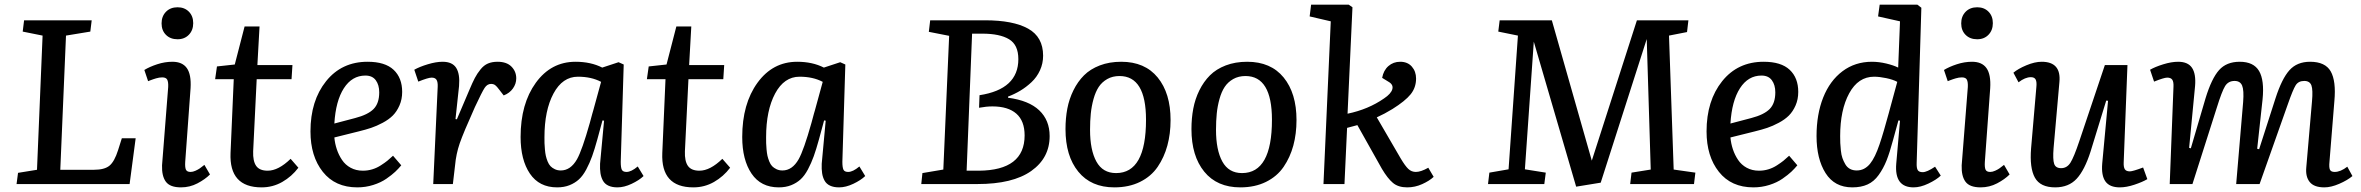

<svg xmlns="http://www.w3.org/2000/svg" viewBox="-20 -787 10094 821"><path d="M57.1 -47.9 138.2 -61 162.1 -634.8 77.1 -651.9 83 -700.2H372.1L366.2 -651.9L262.2 -634.8L237.8 -61H381.8Q427.2 -61 448.5 -78.9Q469.7 -96.7 484.9 -145L501 -195.8H560.1L534.2 0H50.8Z M739.3 -755.9Q769 -755.9 787.6 -737.1Q806.2 -718.3 806.2 -688Q806.2 -657.7 787.6 -638.4Q769 -619.1 739.3 -619.1Q708.5 -619.1 689.7 -637.9Q670.9 -656.7 670.9 -687Q670.9 -717.3 689.7 -736.6Q708.5 -755.9 739.3 -755.9ZM699.2 -415Q700.2 -436.5 695.1 -446.3Q689.9 -456.1 673.8 -456.1Q667.5 -456.1 660.9 -455.1Q654.3 -454.1 647.2 -451.9Q640.1 -449.7 635.5 -448.2Q630.9 -446.8 623.3 -443.8Q615.7 -440.9 613.3 -439.9L597.2 -487.8Q619.6 -501.5 652.1 -512.2Q684.6 -522.9 717.3 -522.9Q759.8 -522.9 779.1 -495.6Q798.3 -468.3 794.9 -410.2L772 -95.2Q770.5 -71.8 774.9 -61.8Q779.3 -51.8 794.9 -51.8Q804.7 -51.8 815.9 -56.9Q827.1 -62 834.2 -66.9Q841.3 -71.8 854 -82L877.9 -41Q856.9 -20 824.2 -2.9Q791.5 14.2 753.9 14.2Q707 14.2 689.2 -10Q671.4 -34.2 672.9 -80.1Z M907.7 -502.9 983.9 -511.2 1025.9 -673.8H1089.8L1080.6 -508.8H1230.5L1226.6 -448.2H1077.6L1062.5 -140.1Q1061 -98.1 1075.4 -77.6Q1089.8 -57.1 1124.5 -57.1Q1170.4 -57.1 1222.7 -107.9L1255.9 -69.8Q1227.5 -32.2 1187 -9Q1146.5 14.2 1098.6 14.2Q959.5 14.2 965.8 -132.8L979.5 -448.2H899.9Z M1551.8 -522.9Q1626.5 -522.9 1663.1 -488.5Q1699.7 -454.1 1699.7 -394Q1699.7 -362.3 1688.2 -336.2Q1676.8 -310.1 1659.7 -293Q1642.6 -275.9 1616.5 -262Q1590.3 -248 1566.9 -240.2Q1543.5 -232.4 1513.7 -225.1L1409.7 -199.2Q1412.1 -172.9 1420.2 -148.7Q1428.2 -124.5 1442.4 -103.3Q1456.5 -82 1479.5 -69.6Q1502.4 -57.1 1531.7 -57.1Q1552.7 -57.1 1572 -63Q1591.3 -68.8 1608.6 -80.1Q1626 -91.3 1636.2 -99.6Q1646.5 -107.9 1660.6 -121.1L1695.8 -80.1Q1684.6 -66.4 1670.2 -52.7Q1655.8 -39.1 1632.1 -22.7Q1608.4 -6.3 1575.9 3.9Q1543.5 14.2 1507.8 14.2Q1413.1 14.2 1360.4 -52.2Q1307.6 -118.7 1307.6 -225.1Q1307.6 -356.4 1374.3 -439.7Q1440.9 -522.9 1551.8 -522.9ZM1601.6 -392.1Q1601.6 -423.8 1586.9 -443.8Q1572.3 -463.9 1542.5 -463.9Q1485.4 -463.9 1450.4 -409.7Q1415.5 -355.5 1409.7 -258.8L1498.5 -282.2Q1553.2 -296.4 1577.4 -320.8Q1601.6 -345.2 1601.6 -392.1Z M1851.6 -416Q1852.5 -436 1846.7 -445.6Q1840.8 -455.1 1825.7 -455.1Q1811 -455.1 1768.6 -438L1751.5 -488.8Q1773.9 -501.5 1809.3 -512.2Q1844.7 -522.9 1872.6 -522.9Q1914.1 -522.9 1930.7 -496.8Q1947.3 -470.7 1942.9 -418.9L1927.7 -277.8L1933.6 -276.9L1986.8 -401.9Q2000.5 -434.6 2010.5 -453.6Q2020.5 -472.7 2034.7 -490.2Q2048.8 -507.8 2066.4 -515.4Q2084 -522.9 2107.4 -522.9Q2146.5 -522.9 2167 -502.2Q2187.5 -481.4 2187.5 -452.1Q2187.5 -428.7 2173.3 -408.7Q2159.2 -388.7 2133.8 -378.9L2113.8 -404.8Q2104.5 -417.5 2097.4 -422.9Q2090.3 -428.2 2079.6 -428.2Q2063.5 -428.2 2052.2 -411.1Q2041 -394 2010.7 -329.1Q1961.4 -219.2 1945.8 -174.1Q1930.2 -128.9 1925.8 -79.1L1916.5 0H1832.5Z M2634.3 -95.2Q2634.3 -70.8 2638.9 -61.3Q2643.6 -51.8 2659.2 -51.8Q2679.2 -51.8 2707 -75.2L2731.9 -34.2Q2712.9 -16.1 2680.9 -1Q2648.9 14.2 2620.1 14.2Q2597.2 14.2 2581.5 6.8Q2565.9 -0.5 2558.1 -14.6Q2550.3 -28.8 2547.6 -46.4Q2544.9 -64 2545.9 -86.9L2563 -271L2556.2 -272L2534.2 -190.9Q2522.5 -148.4 2512 -119.1Q2501.5 -89.8 2487.1 -62.7Q2472.7 -35.6 2455.6 -20Q2438.5 -4.4 2415.3 4.9Q2392.1 14.2 2362.3 14.2Q2285.6 14.2 2245.8 -44.7Q2206.1 -103.5 2206.1 -201.2Q2206.1 -343.3 2271.2 -433.1Q2336.4 -522.9 2440.9 -522.9Q2506.3 -522.9 2555.2 -498L2625 -521L2647 -511.2ZM2377.9 -58.1Q2419.9 -58.1 2447.3 -106Q2469.2 -145 2502 -261.2Q2505.4 -273.9 2512.7 -300.8Q2515.6 -311 2517.1 -315.9L2550.3 -437Q2508.8 -459 2451.2 -459Q2385.3 -459 2346.7 -387Q2308.1 -314.9 2308.1 -200.2Q2308.1 -184.6 2308.3 -174.6Q2308.6 -164.6 2310.1 -148.2Q2311.5 -131.8 2314 -120.8Q2316.4 -109.9 2321.5 -96.9Q2326.7 -84 2334 -76.4Q2341.3 -68.8 2352.5 -63.5Q2363.8 -58.1 2377.9 -58.1Z M2753.9 -502.9 2830.1 -511.2 2872.1 -673.8H2936L2926.8 -508.8H3076.7L3072.8 -448.2H2923.8L2908.7 -140.1Q2907.2 -98.1 2921.6 -77.6Q2936 -57.1 2970.7 -57.1Q3016.6 -57.1 3068.8 -107.9L3102.1 -69.8Q3073.7 -32.2 3033.2 -9Q2992.7 14.2 2944.8 14.2Q2805.7 14.2 2812 -132.8L2825.7 -448.2H2746.1Z M3582 -95.2Q3582 -70.8 3586.7 -61.3Q3591.3 -51.8 3606.9 -51.8Q3627 -51.8 3654.8 -75.2L3679.7 -34.2Q3660.6 -16.1 3628.7 -1Q3596.7 14.2 3567.9 14.2Q3544.9 14.2 3529.3 6.8Q3513.7 -0.5 3505.9 -14.6Q3498 -28.8 3495.4 -46.4Q3492.7 -64 3493.7 -86.9L3510.7 -271L3503.9 -272L3481.9 -190.9Q3470.2 -148.4 3459.7 -119.1Q3449.2 -89.8 3434.8 -62.7Q3420.4 -35.6 3403.3 -20Q3386.2 -4.4 3363 4.9Q3339.8 14.2 3310.1 14.2Q3233.4 14.2 3193.6 -44.7Q3153.8 -103.5 3153.8 -201.2Q3153.8 -343.3 3219 -433.1Q3284.2 -522.9 3388.7 -522.9Q3454.1 -522.9 3502.9 -498L3572.8 -521L3594.7 -511.2ZM3325.7 -58.1Q3367.7 -58.1 3395 -106Q3417 -145 3449.7 -261.2Q3453.1 -273.9 3460.4 -300.8Q3463.4 -311 3464.8 -315.9L3498 -437Q3456.5 -459 3398.9 -459Q3333 -459 3294.4 -387Q3255.9 -314.9 3255.9 -200.2Q3255.9 -184.6 3256.1 -174.6Q3256.3 -164.6 3257.8 -148.2Q3259.3 -131.8 3261.7 -120.8Q3264.2 -109.9 3269.3 -96.9Q3274.4 -84 3281.7 -76.4Q3289.1 -68.8 3300.3 -63.5Q3311.5 -58.1 3325.7 -58.1Z M4440.4 -548.8Q4440.4 -515.6 4427 -486.3Q4413.6 -457 4390.6 -435.5Q4367.7 -414.1 4342.8 -399.2Q4317.9 -384.3 4290.5 -374V-369.1Q4379.4 -357.4 4423.8 -315.2Q4468.3 -272.9 4468.3 -205.1Q4468.3 -111.3 4389.4 -55.7Q4310.5 0 4159.7 0H3919.4L3924.3 -46.9L4013.7 -62L4038.6 -633.8L3951.7 -650.9L3957.5 -700.2H4192.4Q4312 -700.2 4376.2 -664.6Q4440.4 -628.9 4440.4 -548.8ZM4168.5 -379.9Q4334.5 -405.3 4334.5 -534.2Q4334.5 -595.2 4294.9 -619.1Q4255.4 -643.1 4179.7 -643.1H4136.7L4113.3 -57.1H4165.5Q4361.3 -58.6 4361.3 -208Q4361.3 -270 4325.9 -301Q4290.5 -332 4223.6 -332Q4197.8 -332 4166.5 -326.2Z M4536.1 -234.9Q4536.1 -281.2 4543.9 -322.5Q4551.8 -363.8 4570.1 -400.9Q4588.4 -438 4615.2 -464.8Q4642.1 -491.7 4682.9 -507.3Q4723.6 -522.9 4774.4 -522.9Q4875.5 -522.9 4930.4 -455.6Q4985.4 -388.2 4985.4 -273.9Q4985.4 -214.8 4971.7 -164.6Q4958 -114.3 4930.2 -73.5Q4902.3 -32.7 4855 -9.3Q4807.6 14.2 4745.1 14.2Q4645.5 14.2 4590.8 -53Q4536.1 -120.1 4536.1 -234.9ZM4752.4 -46.9Q4880.4 -46.9 4880.4 -274.9Q4880.4 -461.9 4767.1 -461.9Q4737.3 -461.9 4714.6 -449Q4691.9 -436 4678.2 -415.3Q4664.6 -394.5 4656 -363.8Q4647.5 -333 4644.3 -301.5Q4641.1 -270 4641.1 -231.9Q4641.1 -145.5 4668.2 -96.2Q4695.3 -46.9 4752.4 -46.9Z M5074.7 -234.9Q5074.7 -281.2 5082.5 -322.5Q5090.3 -363.8 5108.6 -400.9Q5127 -438 5153.8 -464.8Q5180.7 -491.7 5221.4 -507.3Q5262.2 -522.9 5313 -522.9Q5414.1 -522.9 5469 -455.6Q5523.9 -388.2 5523.9 -273.9Q5523.9 -214.8 5510.3 -164.6Q5496.6 -114.3 5468.8 -73.5Q5440.9 -32.7 5393.6 -9.3Q5346.2 14.2 5283.7 14.2Q5184.1 14.2 5129.4 -53Q5074.7 -120.1 5074.7 -234.9ZM5291 -46.9Q5418.9 -46.9 5418.9 -274.9Q5418.9 -461.9 5305.7 -461.9Q5275.9 -461.9 5253.2 -449Q5230.5 -436 5216.8 -415.3Q5203.1 -394.5 5194.6 -363.8Q5186 -333 5182.9 -301.5Q5179.7 -270 5179.7 -231.9Q5179.7 -145.5 5206.8 -96.2Q5233.9 -46.9 5291 -46.9Z M5670.4 -695.8 5580.1 -716.8 5586.4 -767.1H5747.1L5763.2 -755.9L5742.2 -300.8Q5831.1 -319.3 5898.4 -366.2Q5928.2 -386.2 5933.6 -405.5Q5939 -424.8 5918 -437L5890.1 -454.1Q5896 -486.3 5917 -504.6Q5938 -522.9 5967.3 -522.9Q5999 -522.9 6017.1 -502.2Q6035.2 -481.4 6035.2 -451.2Q6035.2 -412.6 6012 -383.8Q5988.8 -355 5934.1 -320.8Q5899.9 -299.8 5867.2 -285.2L5969.2 -109.9Q5988.3 -77.6 6002 -64.7Q6015.6 -51.8 6034.2 -51.8Q6055.7 -51.8 6087.4 -69.8L6110.4 -30.8Q6092.3 -13.7 6061.5 0.2Q6030.8 14.2 5997.1 14.2Q5959 14.2 5936.3 -4.9Q5913.6 -23.9 5889.2 -64.9L5784.2 -252L5740.2 -240.2L5729 0H5639.2Z M7021.5 -620.1 6824.7 -5.9 6719.7 11.2 6538.6 -608.9 6500.5 -63 6589.8 -48.8 6583.5 0H6342.8L6348.6 -48.8L6430.7 -63L6470.7 -634.8L6386.7 -651.9L6392.6 -700.2H6615.7L6786.6 -100.1L6979.5 -700.2H7199.7L7193.8 -649.9L7116.7 -634.8L7136.7 -62L7229.5 -48.8L7223.6 0H6950.7L6956.5 -48.8L7038.6 -62Z M7521.5 -522.9Q7596.2 -522.9 7632.8 -488.5Q7669.4 -454.1 7669.4 -394Q7669.4 -362.3 7658 -336.2Q7646.5 -310.1 7629.4 -293Q7612.3 -275.9 7586.2 -262Q7560.1 -248 7536.6 -240.2Q7513.2 -232.4 7483.4 -225.1L7379.4 -199.2Q7381.8 -172.9 7389.9 -148.7Q7397.9 -124.5 7412.1 -103.3Q7426.3 -82 7449.2 -69.6Q7472.2 -57.1 7501.5 -57.1Q7522.5 -57.1 7541.7 -63Q7561 -68.8 7578.4 -80.1Q7595.7 -91.3 7606 -99.6Q7616.2 -107.9 7630.4 -121.1L7665.5 -80.1Q7654.3 -66.4 7639.9 -52.7Q7625.5 -39.1 7601.8 -22.7Q7578.1 -6.3 7545.7 3.9Q7513.2 14.2 7477.5 14.2Q7382.8 14.2 7330.1 -52.2Q7277.3 -118.7 7277.3 -225.1Q7277.3 -356.4 7344 -439.7Q7410.6 -522.9 7521.5 -522.9ZM7571.3 -392.1Q7571.3 -423.8 7556.6 -443.8Q7542 -463.9 7512.2 -463.9Q7455.1 -463.9 7420.2 -409.7Q7385.3 -355.5 7379.4 -258.8L7468.3 -282.2Q7522.9 -296.4 7547.1 -320.8Q7571.3 -345.2 7571.3 -392.1Z M8175.8 -91.8Q8174.8 -68.8 8180.2 -59.8Q8185.5 -50.8 8201.7 -50.8Q8219.7 -50.8 8254.4 -74.2L8278.8 -36.1Q8259.8 -18.1 8225.8 -2Q8191.9 14.2 8162.6 14.2Q8080.1 14.2 8088.4 -86.9L8104.5 -271L8097.7 -272L8074.7 -188Q8060.5 -134.8 8046.9 -100.6Q8033.2 -66.4 8013.2 -38.6Q7993.2 -10.7 7965.8 1.7Q7938.5 14.2 7900.4 14.2Q7824.7 14.2 7786.1 -46.9Q7747.6 -107.9 7747.6 -205.1Q7747.6 -298.3 7776.1 -370.1Q7804.7 -441.9 7858.6 -482.4Q7912.6 -522.9 7984.4 -522.9Q8014.2 -522.9 8045.7 -515.4Q8077.1 -507.8 8096.7 -498L8104.5 -695.8L8010.7 -716.8L8017.6 -767.1H8178.7L8195.8 -753.9ZM7919.4 -58.1Q7936.5 -58.1 7950.7 -65.4Q7964.8 -72.8 7976.1 -86.4Q7987.3 -100.1 7997.6 -121.3Q8007.8 -142.6 8016.8 -169.2Q8025.9 -195.8 8035.9 -230.2Q8045.9 -264.6 8056.6 -303.7Q8058.6 -311 8059.6 -314.9L8092.8 -437Q8074.7 -446.8 8045.7 -452.9Q8016.6 -459 7993.7 -459Q7925.8 -459 7887.2 -387.9Q7848.6 -316.9 7848.6 -205.1Q7848.6 -187.5 7849.1 -175.3Q7849.6 -163.1 7851.6 -143.8Q7853.5 -124.5 7858.2 -111.3Q7862.8 -98.1 7870.4 -85Q7877.9 -71.8 7890.4 -64.9Q7902.8 -58.1 7919.4 -58.1Z M8434.6 -755.9Q8464.4 -755.9 8482.9 -737.1Q8501.5 -718.3 8501.5 -688Q8501.5 -657.7 8482.9 -638.4Q8464.4 -619.1 8434.6 -619.1Q8403.8 -619.1 8385 -637.9Q8366.2 -656.7 8366.2 -687Q8366.2 -717.3 8385 -736.6Q8403.8 -755.9 8434.6 -755.9ZM8394.5 -415Q8395.5 -436.5 8390.4 -446.3Q8385.3 -456.1 8369.1 -456.1Q8362.8 -456.1 8356.2 -455.1Q8349.6 -454.1 8342.5 -451.9Q8335.4 -449.7 8330.8 -448.2Q8326.2 -446.8 8318.6 -443.8Q8311 -440.9 8308.6 -439.9L8292.5 -487.8Q8314.9 -501.5 8347.4 -512.2Q8379.9 -522.9 8412.6 -522.9Q8455.1 -522.9 8474.4 -495.6Q8493.7 -468.3 8490.2 -410.2L8467.3 -95.2Q8465.8 -71.8 8470.2 -61.8Q8474.6 -51.8 8490.2 -51.8Q8500 -51.8 8511.2 -56.9Q8522.5 -62 8529.5 -66.9Q8536.6 -71.8 8549.3 -82L8573.2 -41Q8552.2 -20 8519.5 -2.9Q8486.8 14.2 8449.2 14.2Q8402.3 14.2 8384.5 -10Q8366.7 -34.2 8368.2 -80.1Z M8589.4 -476.1Q8608.9 -492.7 8644.8 -507.8Q8680.7 -522.9 8710.4 -522.9Q8794.4 -522.9 8786.1 -436L8761.2 -153.8Q8757.3 -105 8763.7 -86.4Q8770 -67.9 8793.5 -67.9Q8818.4 -67.9 8833.3 -91.3Q8848.1 -114.7 8871.1 -183.1L8980.5 -508.8H9077.1L9061 -92.8Q9060.1 -72.3 9065.9 -63.2Q9071.8 -54.2 9087.4 -54.2Q9099.6 -54.2 9144 -70.8L9162.1 -21Q9141.6 -8.8 9107.2 2.7Q9072.8 14.2 9044.4 14.2Q9001 14.2 8982.9 -11.2Q8964.8 -36.6 8969.2 -87.9L8994.1 -356L8986.3 -356.9L8919.4 -139.2Q8894 -59.6 8859.9 -22.7Q8825.7 14.2 8768.1 14.2Q8704.6 14.2 8681.4 -27.1Q8658.2 -68.4 8665 -152.8L8687.5 -414.1Q8689.9 -436 8684.8 -446.5Q8679.7 -457 8664.1 -457Q8639.6 -457 8611.3 -435.1Z M9571.8 -351.1Q9575.7 -401.4 9567.4 -421.1Q9559.1 -440.9 9535.2 -440.9Q9508.3 -440.9 9494.6 -418.9Q9481 -397 9459 -326.2L9355 0H9257.8L9273.9 -416Q9274.9 -437 9268.8 -446Q9262.7 -455.1 9247.1 -455.1Q9233.4 -455.1 9190.9 -438L9173.8 -488.8Q9194.8 -501 9230 -512Q9265.1 -522.9 9293.9 -522.9Q9335.9 -522.9 9353.3 -496.8Q9370.6 -470.7 9366.2 -418.9L9340.8 -154.8L9348.1 -152.8L9411.1 -367.2Q9437 -451.7 9468.8 -487.3Q9500.5 -522.9 9557.1 -522.9Q9616.7 -522.9 9639.9 -483.4Q9663.1 -443.8 9654.8 -361.8L9631.8 -150.9L9640.1 -148.9L9710 -366.2Q9737.3 -450.7 9769.8 -486.8Q9802.2 -522.9 9857.9 -522.9Q9922.9 -522.9 9946.3 -481.7Q9969.7 -440.4 9961.9 -355L9940.9 -95.2Q9938.5 -71.3 9942.9 -61.5Q9947.3 -51.8 9962.9 -51.8Q9988.3 -51.8 10017.1 -74.2L10039.1 -34.2Q10017.6 -16.1 9982.7 -1Q9947.8 14.2 9918.9 14.2Q9875 14.2 9856.4 -8.8Q9837.9 -31.7 9841.8 -71.8L9866.2 -354Q9870.6 -402.3 9863.8 -421.6Q9856.9 -440.9 9833 -440.9Q9808.1 -440.9 9796.4 -422.4Q9784.7 -403.8 9762.7 -340.8Q9758.8 -330.1 9756.8 -324.2L9642.1 0H9542Z"/></svg>

Font: Literata Book Medium
Style: Italic
Weight: 500
Italic angle: -3°
Designer: Latin by Veronika Burian and Jose Scaglione. Greek by Irene Vlachou. Cyrillic by Vera Evstafieva
Foundry: TypeTogether
Version: Version 1.003;PS 001.003;hotconv 1.0.88;makeotf.lib2.5.64775